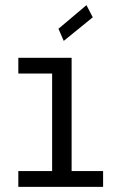

<svg xmlns="http://www.w3.org/2000/svg" viewBox="-20 -724 440 744"><path d="M51 0V-61H182V-439H51V-500H257.5V-61H379.5V0ZM227 -565.5 206.5 -612.5 315 -704 339.5 -657Z"/></svg>

Font: Trispace SemiCondensed Light
Style: Regular
Weight: 300
Width: 4
Designer: Tyler Finck
Foundry: Etcetera Type Company
Version: Version 1.210; ttfautohint (v1.8.3)